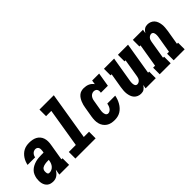

<svg xmlns="http://www.w3.org/2000/svg" viewBox="75 -1538 2350 2350"><g transform="rotate(-45 1250.0 -363.5)"><path d="M143 8Q122 8 101.5 3Q81 -2 65 -14.5Q49 -27 39 -44.5Q29 -62 24.5 -82Q20 -102 20 -123.5Q20 -145 23 -166Q28 -192 38.5 -217Q49 -242 68.5 -261.5Q88 -281 112.5 -294Q137 -307 163 -314.5Q189 -322 215 -324.5Q241 -327 267 -327H306L310 -349Q312 -363 312 -377Q312 -391 307 -403Q302 -415 290.5 -422Q279 -429 265 -429Q252 -429 239 -424Q226 -419 216 -408.5Q206 -398 200 -385.5Q194 -373 192 -359H61Q66 -383 75 -406Q84 -429 98 -450Q112 -471 130.5 -488.5Q149 -506 171.5 -517.5Q194 -529 218 -533.5Q242 -538 265 -538Q293 -538 320 -533Q347 -528 369.5 -516Q392 -504 409 -484Q426 -464 434 -439Q442 -414 442.5 -386.5Q443 -359 438 -331L402 -114H421V0H252L264 -73Q254 -56 241.5 -41Q229 -26 213.5 -14.5Q198 -3 179.5 2.5Q161 8 143 8ZM185 -101Q204 -101 222.5 -109.5Q241 -118 254.5 -133.5Q268 -149 275.5 -167.5Q283 -186 286 -205L288 -219H267Q256 -219 245 -218Q234 -217 223 -215Q212 -213 200.5 -209.5Q189 -206 179 -199.5Q169 -193 163 -183Q157 -173 155 -162Q154 -155 154 -148Q154 -141 154.5 -134.5Q155 -128 156.5 -121.5Q158 -115 161.5 -110Q165 -105 171.5 -103Q178 -101 185 -101Z M530 0V-114H651L734 -621H643V-735H891L789 -114H880V0Z M1205 8Q1176 8 1147.5 2Q1119 -4 1096 -19.5Q1073 -35 1057 -58Q1041 -81 1034 -108.5Q1027 -136 1027.5 -165.5Q1028 -195 1033 -225L1055 -355Q1058 -376 1063.5 -396.5Q1069 -417 1077.5 -437.5Q1086 -458 1098 -477Q1110 -496 1127.5 -511Q1145 -526 1166.5 -532Q1188 -538 1209 -538Q1229 -538 1248.5 -534.5Q1268 -531 1285 -523.5Q1302 -516 1316.5 -504Q1331 -492 1342 -476L1350 -530H1471L1441 -349H1320Q1323 -363 1322 -377Q1321 -391 1314.5 -402Q1308 -413 1295.5 -418.5Q1283 -424 1269 -424Q1254 -424 1238.5 -416.5Q1223 -409 1213 -395.5Q1203 -382 1197.5 -367Q1192 -352 1190 -336L1168 -206Q1166 -195 1165 -185Q1164 -175 1164.5 -164.5Q1165 -154 1167 -144Q1169 -134 1173.5 -125.5Q1178 -117 1186.5 -111.5Q1195 -106 1205 -106Q1221 -106 1235.5 -115.5Q1250 -125 1259 -139Q1268 -153 1273.5 -168.5Q1279 -184 1282 -200H1419Q1414 -173 1405 -148Q1396 -123 1382.5 -99Q1369 -75 1350 -54Q1331 -33 1307.5 -18.5Q1284 -4 1257.5 2Q1231 8 1205 8Z M1661 8Q1635 8 1611.5 -2Q1588 -12 1572 -30Q1556 -48 1547.5 -72Q1539 -96 1536 -121Q1533 -146 1535 -172Q1537 -198 1541 -225L1573 -416H1554V-530H1730L1676 -206Q1674 -196 1673 -185.5Q1672 -175 1672 -164.5Q1672 -154 1673.5 -144.5Q1675 -135 1679 -126Q1683 -117 1691 -111.5Q1699 -106 1709 -106Q1722 -106 1734.5 -112.5Q1747 -119 1755.5 -129.5Q1764 -140 1768.5 -153Q1773 -166 1775 -178L1814 -416H1796V-530H1971L1902 -114H1921V0H1745L1754 -50Q1746 -37 1736.5 -26Q1727 -15 1715 -6.5Q1703 2 1689 5Q1675 8 1661 8Z M1989 0V-114H2023L2073 -416H2054V-530H2230L2221 -480Q2229 -493 2238.5 -504Q2248 -515 2260.5 -523.5Q2273 -532 2287 -535Q2301 -538 2314 -538Q2340 -538 2363.5 -528Q2387 -518 2403 -500Q2419 -482 2427.5 -458Q2436 -434 2439 -409Q2442 -384 2440 -358Q2438 -332 2434 -305L2402 -114H2421V0H2231V-114H2264L2299 -324Q2301 -334 2302 -344.5Q2303 -355 2303 -365.5Q2303 -376 2301.5 -385.5Q2300 -395 2296 -404Q2292 -413 2284 -418.5Q2276 -424 2266 -424Q2253 -424 2240.5 -417.5Q2228 -411 2219.5 -400.5Q2211 -390 2206.5 -377Q2202 -364 2200 -352L2161 -114H2179V0Z"/></g></svg>

Font: Iosevka Slab Heavy Oblique
Style: Regular
Weight: 900
Italic angle: -9°
Monospace: yes
Designer: Belleve Invis
Foundry: Belleve Invis
Version: Version 11.1.1; ttfautohint (v1.8.3)